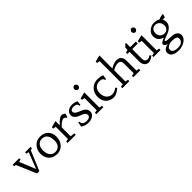

<svg xmlns="http://www.w3.org/2000/svg" viewBox="222 -2249 3958 3958"><g transform="rotate(-45 2201.5 -269.5)"><path d="M280.3 0H212.4L29.3 -431.2L-14.6 -442.4V-482.9H175.3V-442.4L119.1 -431.2L264.6 -79.1L401.9 -433.6L346.7 -442.4V-482.9H505.4V-442.4L461.4 -431.2Z M549.3 -237.3Q549.3 -293.5 568.6 -341.8Q587.9 -390.1 621.1 -423.8Q689.5 -494.6 789.6 -494.6Q905.8 -494.6 971.2 -425.8Q1033.2 -359.9 1033.2 -253.4Q1033.2 -134.8 962.9 -60.5Q894.5 11.2 793.9 11.2Q679.2 11.2 612.3 -59.6Q549.3 -126 549.3 -237.3ZM671.9 -108.4Q713.9 -45.9 793 -45.9Q867.2 -45.9 908.2 -94.7Q948.7 -142.6 948.7 -224.1Q948.7 -368.7 866.2 -418.5Q835.4 -437 793.5 -437Q751.5 -437 722.7 -422.6Q693.8 -408.2 674.3 -383.1Q654.8 -357.9 644.8 -324.2Q634.8 -290.5 634.8 -251.2Q634.8 -211.9 643.8 -174.6Q652.8 -137.2 671.9 -108.4Z M1166 -407.2 1103.5 -418.5V-459L1245.1 -494.6V-370.1Q1357.4 -494.6 1414.1 -494.6Q1460.4 -494.6 1499.5 -457.5L1474.1 -378.4H1451.2Q1451.2 -402.3 1414.6 -414.1Q1404.3 -417 1394 -417Q1342.3 -417 1245.1 -313V-51.8L1341.8 -40.5V0H1103.5V-40.5L1166 -51.8Z M1583 -142.6Q1583 -40.5 1708 -40.5Q1755.4 -40.5 1783.7 -61.5Q1809.6 -80.6 1809.6 -109.4Q1809.6 -139.6 1794.4 -156.2Q1764.6 -189 1708.3 -208.5Q1651.9 -228 1623.8 -245.8Q1595.7 -263.7 1579.6 -283.2Q1551.8 -316.4 1551.8 -354.7Q1551.8 -393.1 1566.2 -417.5Q1580.6 -441.9 1604 -459Q1653.8 -494.6 1719.2 -494.6Q1797.9 -494.6 1856.4 -460L1845.2 -365.7H1818.8Q1818.8 -442.4 1716.8 -442.4Q1672.4 -442.4 1649.4 -425Q1626.5 -407.7 1626.5 -381.8Q1626.5 -324.7 1753.9 -278.3Q1873 -234.4 1888.2 -163.6Q1892.1 -143.6 1892.1 -116Q1892.1 -88.4 1874.3 -62.5Q1856.4 -36.6 1829.6 -20.5Q1777.3 11.2 1709 11.2Q1642.1 11.2 1584 -14.6Q1558.1 -25.9 1539.1 -40.5L1557.6 -142.6Z M2083 -51.8 2145.5 -40.5V0H1940.4V-40.5L2003.9 -51.8V-407.2L1940.4 -418.5V-459L2083 -494.6ZM2001 -724.6Q2019 -744.1 2033.9 -744.1Q2048.8 -744.1 2059.3 -738.8Q2069.8 -733.4 2078.1 -724.6Q2096.2 -704.6 2096.2 -689.2Q2096.2 -673.8 2091.1 -663.1Q2085.9 -652.3 2078.1 -643.6Q2059.6 -624.5 2044.2 -624.5Q2028.8 -624.5 2019 -629.9Q2009.3 -635.3 2001.2 -643.8Q1993.2 -652.3 1988.3 -663.1Q1983.4 -673.8 1983.4 -684.3Q1983.4 -694.8 1988.3 -705.3Q1993.2 -715.8 2001 -724.6Z M2602.1 -111.8 2629.9 -80.1Q2552.2 -10.3 2479.5 7.3Q2463.4 11.2 2447.8 11.2Q2340.8 11.2 2274.9 -56.6Q2210.9 -122.6 2210.9 -230Q2210.9 -337.4 2274.9 -412.1Q2346.2 -494.6 2466.3 -494.6Q2546.4 -494.6 2607.9 -468.3L2596.2 -370.1H2565.4Q2565.4 -419.4 2506.3 -432.6Q2487.8 -437 2454.6 -437Q2421.4 -437 2389.4 -421.6Q2357.4 -406.2 2336.9 -380.9Q2296.4 -330.6 2296.4 -257.8Q2296.4 -168.5 2340.3 -114.7Q2387.7 -57.1 2462.2 -57.1Q2536.6 -57.1 2602.1 -111.8Z M2994.1 -431.2Q2920.4 -431.2 2841.8 -379.4V-51.8L2903.8 -40.5V0H2698.7V-40.5L2762.2 -51.8V-724.1L2698.7 -736.3V-775.9L2841.8 -812V-431.2Q2890.6 -464.8 2937.7 -479.7Q2984.9 -494.6 3018.1 -494.6Q3051.3 -494.6 3077.6 -485.4Q3104 -476.1 3122.6 -457Q3161.6 -417.5 3161.6 -343.8V-51.8L3223.6 -40.5V0H3019V-40.5L3082 -51.8V-334.5Q3082 -431.2 2994.1 -431.2Z M3413.1 -149.4Q3413.1 -51.8 3492.2 -51.8Q3533.7 -51.8 3572.8 -85.9L3599.1 -53.7Q3557.6 -19.5 3522.5 -4.2Q3487.3 11.2 3460.4 11.2Q3433.6 11.2 3408.4 -0.5Q3383.3 -12.2 3366.7 -34.2Q3334 -76.7 3334 -154.8V-425.8H3272V-468.3L3334 -482.9V-548.3L3391.6 -606H3413.1V-482.9H3574.2V-425.8H3413.1Z M3750.5 -51.8 3813 -40.5V0H3607.9V-40.5L3671.4 -51.8V-407.2L3607.9 -418.5V-459L3750.5 -494.6ZM3668.5 -724.6Q3686.5 -744.1 3701.4 -744.1Q3716.3 -744.1 3726.8 -738.8Q3737.3 -733.4 3745.6 -724.6Q3763.7 -704.6 3763.7 -689.2Q3763.7 -673.8 3758.5 -663.1Q3753.4 -652.3 3745.6 -643.6Q3727.1 -624.5 3711.7 -624.5Q3696.3 -624.5 3686.5 -629.9Q3676.8 -635.3 3668.7 -643.8Q3660.6 -652.3 3655.8 -663.1Q3650.9 -673.8 3650.9 -684.3Q3650.9 -694.8 3655.8 -705.3Q3660.6 -715.8 3668.5 -724.6Z M4286.1 -411.6Q4309.1 -374.5 4309.1 -319.3Q4309.1 -241.7 4231 -181.6Q4196.8 -155.3 4150.9 -137.7L4076.2 -109.4Q4022.5 -89.4 4015.4 -81.8Q4008.3 -74.2 4008.3 -69.6Q4008.3 -64.9 4013.2 -60.5Q4018.1 -56.2 4029.3 -52.2Q4056.2 -43 4104.5 -43Q4152.8 -43 4194.8 -37.8Q4236.8 -32.7 4269 -18.6Q4339.4 13.2 4339.4 89.8Q4339.4 141.6 4298.8 186Q4242.7 247.1 4139.6 267.6Q4108.9 273.4 4071.8 273.4Q4034.7 273.4 3996.1 265.6Q3957.5 257.8 3928.7 241.2Q3867.7 206.5 3867.7 137.2Q3867.7 83.5 3913.1 54.7L3944.8 35.6Q3958 28.8 3974.4 25.4Q3990.7 22 4007.3 17.6Q3954.6 7.3 3934.6 -24.4Q3927.7 -35.6 3927.7 -48.1Q3927.7 -60.5 3932.6 -69.3Q3937.5 -78.1 3950.2 -86.9Q3962.9 -95.7 3985.4 -106.4L4043.5 -133.8Q3997.6 -142.6 3957.5 -176.3Q3902.3 -222.7 3902.3 -307.1Q3902.3 -388.2 3973.6 -444.3Q4036.6 -494.6 4112.3 -494.6Q4188 -494.6 4243.2 -459Q4278.3 -483.4 4359.4 -493.7L4372.6 -478.5L4349.6 -411.6ZM4006.8 207.5Q4044.9 222.7 4093 222.7Q4141.1 222.7 4166.5 214.8Q4191.9 207 4210.9 192.4Q4253.9 160.2 4253.9 108.4Q4253.9 43.5 4162.1 35.2Q4135.3 32.7 4106 32.7Q4022 32.7 3972.7 82Q3959 95.7 3956.1 109.1Q3953.1 122.6 3953.1 143.1Q3953.1 163.6 3968.3 180.9Q3983.4 198.2 4006.8 207.5ZM3993.2 -378.9Q3982.9 -355 3982.9 -320.6Q3982.9 -286.1 3993.2 -260.7Q4003.4 -235.4 4021 -217.8Q4056.6 -182.1 4112.8 -182.1Q4186 -182.1 4217.3 -243.7Q4229 -266.6 4229 -300.5Q4229 -334.5 4218.8 -360.8Q4208.5 -387.2 4190.9 -405.8Q4154.3 -444.3 4099.1 -444.3Q4021 -444.3 3993.2 -378.9Z"/></g></svg>

Font: Habibi
Style: Regular
Weight: 400
Designer: Magnus Gaarde
Foundry: Magnus Gaarde
Version: Version 1.001